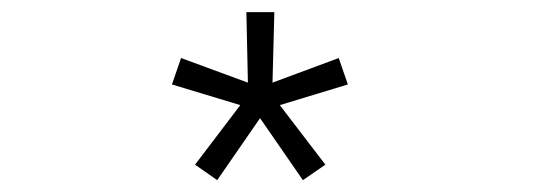

<svg xmlns="http://www.w3.org/2000/svg" viewBox="-20 -820 912 316"><path d="M337.5 -523.5 301 -549 375.5 -647 263 -681 278 -724.5 388 -684 385.5 -800H431.5L428.5 -684L537.5 -724.5L552.5 -681L440.5 -647L515.5 -549L478.5 -523.5L408 -625.5Z"/></svg>

Font: Trispace SemiExpanded ExtraLight
Style: Regular
Weight: 200
Width: 6
Designer: Tyler Finck
Foundry: Etcetera Type Company
Version: Version 1.210; ttfautohint (v1.8.3)